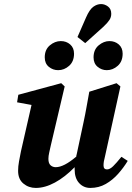

<svg xmlns="http://www.w3.org/2000/svg" viewBox="-20 -909 648 944"><path d="M424 15Q391 15 369 -9Q347 -33 347 -76Q347 -79 347 -82Q347 -85 347 -87Q299 -38 250 -11.5Q201 15 156 15Q121 15 95 -6.5Q69 -28 69 -69Q69 -91 73.5 -115.5Q78 -140 83 -165L135 -393L64 -406L70 -443L281 -500L298 -484L230 -195Q226 -176 222 -159Q218 -142 218 -128Q218 -106 228.5 -96.5Q239 -87 254 -87Q294 -87 355 -139Q355 -142 355.5 -144.5Q356 -147 357 -150L391 -309Q399 -346 405.5 -383Q412 -420 419 -458L553 -500L572 -484L496 -139Q489 -114 489 -96Q489 -76 506 -76Q520 -76 536 -91.5Q552 -107 577 -138L608 -118Q588 -85 561 -54.5Q534 -24 500 -4.5Q466 15 424 15ZM266 -564Q240 -564 220 -580.5Q200 -597 200 -627Q200 -665 225 -686Q250 -707 279 -707Q306 -707 325 -690.5Q344 -674 344 -645Q344 -607 320 -585.5Q296 -564 266 -564ZM399 -697 361 -727 403 -823Q420 -862 438.5 -875.5Q457 -889 477 -889Q495 -889 511 -877Q527 -865 527 -841Q527 -825 518.5 -811.5Q510 -798 489 -778ZM505 -564Q480 -564 460 -580.5Q440 -597 440 -627Q440 -665 465 -686Q490 -707 518 -707Q545 -707 564 -690.5Q583 -674 583 -645Q583 -607 559 -585.5Q535 -564 505 -564Z"/></svg>

Font: Source Serif Pro
Style: Bold Italic
Weight: 700
Italic angle: -12°
Designer: Frank Grießhammer
Foundry: Adobe Systems Incorporated
Version: Version 3.001;hotconv 1.0.111;makeotfexe 2.5.65597